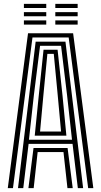

<svg xmlns="http://www.w3.org/2000/svg" viewBox="-20 -972 522 992"><path d="M20.2 0 124.8 -800H357.8L462.2 0H435.5L334.8 -778.5H147.8L47 0ZM73 0 164.2 -756.8H318.2L409.5 0H382.2L354.8 -228.8H127.8L100.2 0ZM129.5 -250H352L326.5 -480.2L295.5 -735.5H187L155 -480.2ZM159.5 -271.2 180.5 -480.2 205 -715.2H277.5L302.8 -480.2L323 -271.2ZM187 -292.5H295.5L278.2 -480.2L257.8 -693.8H224.8L204.2 -480.2ZM126.8 0 153.2 -207.5H329.2L355.8 0H328.5L308 -186.2H174.5L154 0ZM265.8 -930.8V-952H381.2V-930.8ZM103.5 -930.8V-952H219V-930.8ZM103.5 -887.8V-909.2H219V-887.8ZM265.8 -887.8V-909.2H381.2V-887.8ZM103.5 -845V-866.5H219V-845ZM265.8 -845V-866.5H381.2V-845Z"/></svg>

Font: Big Shoulders Inline Text ExtraBold
Style: Regular
Weight: 800
Designer: Patric King
Foundry: XO Type Co
Version: Version 1.000